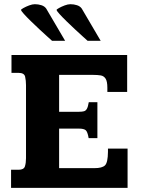

<svg xmlns="http://www.w3.org/2000/svg" viewBox="-20 -903 683 923"><path d="M33.2 0V-86.9H69.3Q94.7 -86.9 99.9 -103.5Q105 -120.1 105 -142.1V-493.7Q105 -515.6 100.8 -534.2Q96.7 -552.7 69.3 -552.7H35.2V-638.7H591.3V-460.9H496.1V-481Q496.1 -512.2 487.5 -525.1Q479 -538.1 463.9 -540.5Q448.7 -543 427.7 -543H264.2V-365.7H360.4Q375 -365.7 383.8 -368.2Q392.6 -370.6 397.9 -380.4Q403.3 -390.1 406.7 -411.6H448.2V-238.8H406.2Q400.9 -270.5 391.4 -277.6Q381.8 -284.7 360.4 -284.7H264.2V-94.7H434.6Q470.7 -94.7 484.6 -107.9Q498.5 -121.1 499 -172.9Q499 -174.8 499 -180.7Q499 -186.5 499 -188.5H593.3V0ZM293 -707H230Q224.1 -712.4 207.3 -727.5Q190.4 -742.7 169.4 -762.2Q148.4 -781.7 128.4 -801.3Q108.4 -820.8 95 -835.7Q81.5 -850.6 81.1 -855.5Q81.1 -857.9 92.8 -864.5Q104.5 -871.1 120.1 -877Q135.7 -882.8 147.5 -882.8Q164.1 -882.8 179.2 -877.9Q194.3 -873 202.1 -861.8ZM463.9 -707H400.9Q395 -712.4 378.2 -727.5Q361.3 -742.7 340.3 -762.2Q319.3 -781.7 299.3 -801.3Q279.3 -820.8 265.9 -835.7Q252.4 -850.6 252 -855.5Q252 -857.9 263.7 -864.5Q275.4 -871.1 291 -877Q306.6 -882.8 318.4 -882.8Q335 -882.8 350.1 -877.9Q365.2 -873 373 -861.8Z"/></svg>

Font: Kameron
Style: Bold
Weight: 700
Designer: Vernon Adams
Foundry: Vernon Adams
Version: Version 1.100